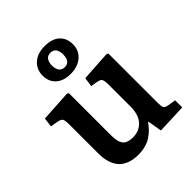

<svg xmlns="http://www.w3.org/2000/svg" viewBox="-221 -937 1090 1090"><g transform="rotate(-45 324.0 -392.5)"><path d="M312 -582Q254.4 -582 222.7 -610.8Q190.9 -639.6 190.9 -688Q190.9 -737.3 225.3 -768.1Q259.8 -798.8 316.9 -798.8Q376.5 -798.8 407.7 -770.3Q439 -741.7 439 -691.9Q439 -642.6 403.6 -612.3Q368.2 -582 312 -582ZM314 -632.8Q358.9 -632.8 358.9 -691.9Q358.9 -719.2 347.4 -734.1Q335.9 -749 314 -749Q291.5 -749 280.3 -733.4Q269 -717.8 269 -691.9Q269 -663.6 280.5 -648.2Q292 -632.8 314 -632.8ZM258.8 14.2Q102.1 14.2 102.1 -154.8V-383.8Q102.1 -416.5 96.4 -427.5Q90.8 -438.5 66.9 -442.9L21 -451.2L27.8 -506.8L213.9 -518.1L226.1 -513.2V-194.8Q226.1 -177.2 226.3 -167Q226.6 -156.7 228.3 -142.6Q230 -128.4 232.9 -120.1Q235.8 -111.8 241.7 -102.5Q247.6 -93.3 256.1 -88.4Q264.6 -83.5 277.1 -80.3Q289.6 -77.1 306.2 -77.1Q356.9 -77.1 388.4 -111.3Q419.9 -145.5 419.9 -211.9V-384.8Q419.9 -417 414.1 -428.7Q408.2 -440.4 386.2 -443.8L344.2 -451.2L352.1 -506.8L532.2 -518.1L543.9 -513.2V-115.2Q543.9 -88.4 549.3 -78.4Q554.7 -68.4 576.2 -64.9L624 -57.1V0L445.8 6.8L431.2 -78.1H428.2Q413.1 -57.6 398.7 -43Q384.3 -28.3 364 -14.4Q343.8 -0.5 317.1 6.8Q290.5 14.2 258.8 14.2Z"/></g></svg>

Font: Literata Book SemiBold
Style: Regular
Weight: 600
Designer: Latin by Veronika Burian and Jose Scaglione. Greek by Irene Vlachou. Cyrillic by Vera Evstafieva
Foundry: TypeTogether
Version: Version 2.003;PS 002.003;hotconv 1.0.88;makeotf.lib2.5.64775